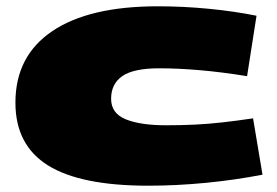

<svg xmlns="http://www.w3.org/2000/svg" viewBox="-20 -580 879 610"><path d="M29 -254Q29 -402 146 -481Q263 -560 481 -560Q563 -560 644.5 -552Q726 -544 795 -530L765 -338Q685 -351 615 -357Q545 -363 486 -363Q405 -363 369 -338.5Q333 -314 333 -266Q333 -220 379.5 -201Q426 -182 508 -182Q555 -182 597.5 -184Q640 -186 685 -191Q730 -196 784 -204L814 -25Q726 -8 633 1Q540 10 451 10Q236 10 132.5 -54.5Q29 -119 29 -254Z"/></svg>

Font: Georama ExtraExtended Black
Style: Regular
Weight: 900
Width: 8
Designer: Jean-Baptiste Levee
Foundry: Production Type
Version: Version 1.000